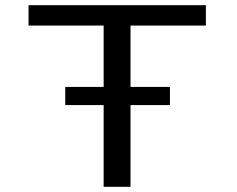

<svg xmlns="http://www.w3.org/2000/svg" viewBox="-20 -720 915 740"><path d="M379.5 0V-315H231.5V-385H379.5V-621.5H90V-700H773.5V-621.5H483V-385H635V-315H483V0Z"/></svg>

Font: Trispace SemiExpanded
Style: Regular
Weight: 400
Width: 6
Designer: Tyler Finck
Foundry: Etcetera Type Company
Version: Version 1.210; ttfautohint (v1.8.3)